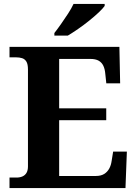

<svg xmlns="http://www.w3.org/2000/svg" viewBox="-20 -951 693 971"><path d="M28.1 0V-53H63.2Q80.5 -53 93.5 -58.7Q106.5 -64.3 114 -76.8Q121.4 -89.3 121.4 -109.6V-599.4Q121.4 -626.8 113.3 -639.7Q105.2 -652.7 91.6 -656.8Q78.1 -661 62 -661H28.1V-714H583.8L587.6 -529.7H517.6L512.6 -576.8Q510.6 -601.7 502.6 -618.4Q494.5 -635.2 478.9 -644.1Q463.3 -653 436.8 -653H279.2V-403.2H517.3V-343.2H279.2V-61H464.1Q490.3 -61 506.6 -71.1Q522.9 -81.1 532.3 -98.2Q541.6 -115.2 544.6 -137.2L552.2 -184.3H621.6L614.6 0ZM255 -784Q270 -803 288.3 -829Q306.6 -855 324.2 -882Q341.8 -909 351.8 -931H509.3V-921Q500.3 -908 479.1 -888Q457.9 -868 430.5 -846Q403.1 -824 374.8 -804.5Q346.6 -785 323.1 -771H255Z"/></svg>

Font: Noto Serif Hebrew
Style: Regular
Weight: 400
Designer: Monotype Design Team
Foundry: Monotype Imaging Inc.
Version: Version 2.003